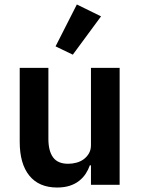

<svg xmlns="http://www.w3.org/2000/svg" viewBox="-20 -825 628 857"><path d="M305 -581 228 -618 323 -805 431 -752ZM386 -87H381Q374 -67 362.5 -49.5Q351 -32 333.5 -18Q316 -4 291.5 4Q267 12 235 12Q154 12 111 -41Q68 -94 68 -192V-522H196V-205Q196 -151 217 -122.5Q238 -94 284 -94Q303 -94 321.5 -99Q340 -104 354 -114.5Q368 -125 377 -140.5Q386 -156 386 -177V-522H514V0H386Z"/></svg>

Font: IBM Plex Arabic SemiBold
Style: Regular
Weight: 600
Designer: Mike Abbink, Paul van der Laan, Pieter van Rosmalen, Wael Morcos, Khajak Apelian
Foundry: Bold Monday
Version: Version 1.0